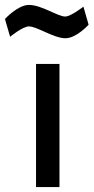

<svg xmlns="http://www.w3.org/2000/svg" viewBox="-61 -758 379 778"><path d="M85 0H180V-499H85ZM277 -731C277 -731 226 -691 203 -691C173 -691 108 -738 56 -738C11 -738 -41 -681 -41 -681L-20 -609C-20 -609 31 -651 56 -651C89 -651 157 -603 204 -603C249 -603 298 -658 298 -658Z"/></svg>

Font: TitilliumText22L
Style: 600 wt
Weight: 600
Designer: Campivisivi
Foundry: Campivisivi
Version: 1.000